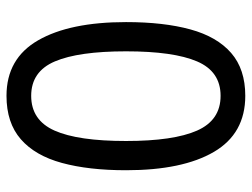

<svg xmlns="http://www.w3.org/2000/svg" viewBox="-112 -653 775 591"><g transform="rotate(90 275.5 -357.5)"><path d="M275 10Q160 10 104 -87.5Q48 -185 48 -358Q48 -474 70.5 -556Q93 -638 143 -681.5Q193 -725 275 -725Q391 -725 447.5 -628.5Q504 -532 504 -358Q504 -243 481.5 -160.5Q459 -78 408.5 -34Q358 10 275 10ZM275 -66Q350 -66 382 -138Q414 -210 414 -358Q414 -504 382 -576.5Q350 -649 275 -649Q200 -649 169 -576.5Q138 -504 138 -358Q138 -212 169 -139Q200 -66 275 -66Z"/></g></svg>

Font: ukorean05
Style: Book
Weight: 400
Designer: Jelle Bosma - Monotype Design Team
Foundry: Monotype Imaging Inc.
Version: Version 2.003